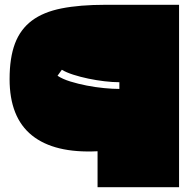

<svg xmlns="http://www.w3.org/2000/svg" viewBox="-20 -586 793 801"><path d="M420 -566H727V195H387V45Q207 54 113.5 -21Q20 -96 20 -256Q20 -345 42.5 -404.5Q65 -464 113 -500Q161 -536 237 -551Q313 -566 420 -566ZM220 -270Q241 -256 273.5 -246Q306 -236 342 -229Q378 -222 414 -218.5Q450 -215 478 -215V-243Q450 -243 416 -247Q382 -251 348.5 -258Q315 -265 285.5 -274.5Q256 -284 238 -295Z"/></svg>

Font: ChangwonDangamAsac Bold
Style: Regular
Weight: 700
Designer: Choi Chi-young, Lee Youngbeen, Kim Jungjin, Yoon Jihee, Han Dohee
Foundry: YoonDesign Inc.
Version: Version 1.010;Build 20210623